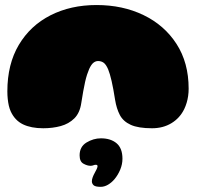

<svg xmlns="http://www.w3.org/2000/svg" viewBox="-20 -486 800 744"><path d="M147.5 11Q100.5 11 69 -4.2Q37.5 -19.5 21.5 -54.5Q17 -64.5 14.2 -76.5Q11.5 -88.5 10 -102.5Q8.5 -116.5 8.5 -132Q8.5 -237.5 53 -312.2Q97.5 -387 175.8 -426.8Q254 -466.5 354 -466.5Q455.5 -466.5 536.2 -427.5Q617 -388.5 664 -315.8Q711 -243 711 -142.5Q711 -127.5 709 -113.8Q707 -100 703.2 -87.5Q699.5 -75 694 -63.5Q677 -28.5 644.5 -8.8Q612 11 569 11Q516 11 486.8 -2.2Q457.5 -15.5 444.5 -40.2Q431.5 -65 426 -99Q422.5 -121 419.2 -139.2Q416 -157.5 412.5 -172Q409 -186.5 405.8 -197.8Q402.5 -209 399 -217.5Q391 -236 381.8 -242.8Q372.5 -249.5 360 -249.5Q350.5 -249.5 342 -242.8Q333.5 -236 325.5 -218.5Q321.5 -209.5 317.5 -197.2Q313.5 -185 309.8 -168.8Q306 -152.5 302.5 -132.2Q299 -112 295 -87Q289.5 -48.5 268 -27.2Q246.5 -6 215.2 2.5Q184 11 147.5 11ZM370 238Q349.5 238 342.8 231.8Q336 225.5 336 216.5Q336 209.5 339.2 200.8Q342.5 192 347 184Q352 175.5 355 168.5Q358 161.5 358 158Q358 155.5 356.5 154Q355 152.5 351 152.5Q346.5 152.5 341.8 154.5Q337 156.5 331 156.5Q318 156.5 303.2 148.2Q288.5 140 288.5 116Q288.5 82.5 315.2 66.2Q342 50 371 50Q409 50 431.8 69.2Q454.5 88.5 454.5 129Q454.5 150.5 445.8 171.5Q437 192.5 423.5 208.5Q412.5 221.5 398.5 229.8Q384.5 238 370 238Z"/></svg>

Font: Gluten Black
Style: Regular
Weight: 900
Designer: Tyler Finck
Foundry: Etcetera Type Company
Version: Version 1.300